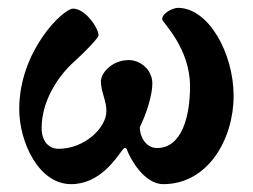

<svg xmlns="http://www.w3.org/2000/svg" viewBox="-20 -455 645 489"><path d="M161 14C234 14 275 -51 291 -72C294 -76 296 -78 298 -78C301 -78 303 -76 304 -72C311 -53 346 14 396 14C510 14 575 -101 575 -211C575 -318 512 -435 433 -435C421 -435 393 -422 393 -406C393 -398 464 -334 464 -235C464 -156 442 -78 380 -78C352 -78 336 -106 336 -131C353 -165 368 -213 368 -242C368 -279 336 -302 308 -302C267 -302 237 -271 237 -247C237 -222 251 -199 251 -172C251 -130 196 -76 129 -76C103 -76 86 -97 86 -129C86 -197 127 -261 170 -299C200 -326 231 -359 231 -365C231 -383 198 -433 166 -433C141 -433 29 -326 29 -177C29 -94 78 14 161 14Z"/></svg>

Font: EB Garamond
Style: Bold
Weight: 700
Designer: Georg Duffner and Octavio Pardo
Foundry: Georg Duffner
Version: Version 1.000;PS 001.000;hotconv 1.0.88;makeotf.lib2.5.64775